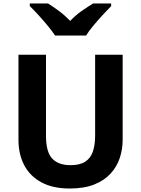

<svg xmlns="http://www.w3.org/2000/svg" viewBox="-20 -1071 810 1102"><path d="M380 11Q284 11 218.5 -24Q153 -59 119.5 -122Q86 -185 86 -269V-757H244V-292Q244 -199 279.5 -161Q315 -123 385 -123Q438 -123 469 -143Q500 -163 513 -201Q526 -239 526 -293V-757H684V-268Q684 -216 668 -166Q652 -116 616 -76Q580 -36 522 -12.5Q464 11 380 11ZM296 -867Q282 -889 256.5 -920Q231 -951 203 -982Q175 -1013 151 -1036V-1051H256Q286 -1032 319 -1007.5Q352 -983 383 -951Q413 -983 448 -1007.5Q483 -1032 514 -1051H618V-1036Q596 -1014 568.5 -984Q541 -954 515.5 -923.5Q490 -893 474 -867Z"/></svg>

Font: Menbere
Style: Regular
Weight: 400
Designer: Aleme Tadesse
Foundry: Sorkin Type Co
Version: Version 1.000